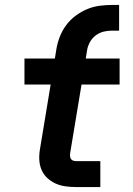

<svg xmlns="http://www.w3.org/2000/svg" viewBox="-20 -757 540 777"><path d="M288 0Q266 0 244.5 -3Q223 -6 204.5 -14.5Q186 -23 171 -37Q156 -51 148 -70Q140 -89 139 -111Q138 -133 142 -155L185 -415H79V-520H202L208 -557Q212 -582 221.5 -607Q231 -632 247 -654Q263 -676 285 -692.5Q307 -709 331.5 -719.5Q356 -730 382 -733.5Q408 -737 433 -737H462V-633H433Q416 -633 399.5 -629Q383 -625 368.5 -614.5Q354 -604 345 -588.5Q336 -573 333 -557L327 -520H464V-415H310L264 -138Q263 -131 263.5 -125Q264 -119 267 -114Q270 -109 276 -107Q282 -105 288 -105H386V0Z"/></svg>

Font: Iosevka SS04 Extrabold Oblique
Style: Regular
Weight: 800
Italic angle: -9°
Monospace: yes
Designer: Belleve Invis
Foundry: Belleve Invis
Version: Version 19.0.0; ttfautohint (v1.8.4)